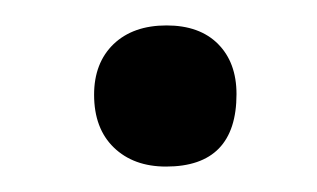

<svg xmlns="http://www.w3.org/2000/svg" viewBox="-20 -295 249 151"><path d="M110.6 -164Q85 -164 69.5 -179Q54 -194 54 -220.5Q54 -245.5 69.3 -260.3Q84.7 -275 111 -275Q137 -275 151.5 -260.4Q166 -245.8 166 -221Q166 -164 110.6 -164Z"/></svg>

Font: Cormorant Light
Style: Italic
Weight: 300
Italic angle: -10°
Designer: Christian Thalmann (Catharsis Fonts)
Foundry: Catharsis Fonts
Version: Version 4.000